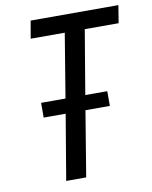

<svg xmlns="http://www.w3.org/2000/svg" viewBox="-83 -797 681 860"><g transform="rotate(-10 257.5 -367.5)"><path d="M148 0 198 -297H98V-364H209L257 -655H102L116 -735H515L502 -655H348L299 -364H399V-297H288L239 0Z"/></g></svg>

Font: Iosevka Curly Medium Oblique
Style: Regular
Weight: 500
Italic angle: -9°
Monospace: yes
Designer: Belleve Invis
Foundry: Belleve Invis
Version: Version 11.1.0; ttfautohint (v1.8.3)